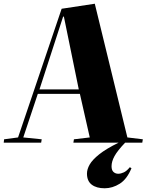

<svg xmlns="http://www.w3.org/2000/svg" viewBox="-20 -766 798 1031"><path d="M542 245Q498 245 472.5 225.5Q447 206 447 166Q447 143 461.5 117.5Q476 92 513 62.5Q550 33 617 0H374L377 -18L462 -28L409 -262H183L105 -28L204 -18L201 0H0L2 -18L77 -28L311 -719L489 -746L664 -28L747 -18L744 0H652Q611 43 595 72Q579 101 579 127Q579 148 589.5 157.5Q600 167 615 167Q629 167 645 159.5Q661 152 677 132L686 137Q662 196 623 220.5Q584 245 542 245ZM192 -286H403L323 -677H319Z"/></svg>

Font: Literata 72pt ExtraBold
Style: Italic
Weight: 800
Italic angle: -2°
Designer: Latin by Veronika Burian and Jose Scaglione. Greek by Irene Vlachou. Cyrillic by Vera Evstafieva
Foundry: TypeTogether
Version: Version 3.002